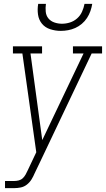

<svg xmlns="http://www.w3.org/2000/svg" viewBox="-20 -770 549 995"><path d="M6 205V168H53Q65 168 77 165Q89 162 98 153.5Q107 145 113 134Q119 123 124 112L168 19L96 -493H47V-530H198V-493H138L199 -44L413 -493H358V-530H509V-493H455L185 75L160 127Q153 144 143.5 159.5Q134 175 119.5 186.5Q105 198 87.5 201.5Q70 205 53 205ZM295 -610Q267 -610 240.5 -618.5Q214 -627 197.5 -647Q181 -667 177 -694.5Q173 -722 178 -750H218Q215 -730 217 -709.5Q219 -689 231 -674.5Q243 -660 262 -653.5Q281 -647 301 -647Q322 -647 342.5 -653.5Q363 -660 379.5 -674.5Q396 -689 405 -709Q414 -729 418 -750H458Q455 -731 448.5 -712.5Q442 -694 431 -677Q420 -660 404 -646.5Q388 -633 370 -625Q352 -617 333 -613.5Q314 -610 295 -610Z"/></svg>

Font: Iosevka Slab XLtObl
Style: Regular
Weight: 200
Italic angle: -9°
Monospace: yes
Designer: Belleve Invis
Foundry: Belleve Invis
Version: Version 11.1.1; ttfautohint (v1.8.3)